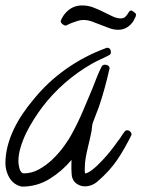

<svg xmlns="http://www.w3.org/2000/svg" viewBox="-20 -650 522 709"><path d="M465.8 -152.3Q440.4 -100.6 413.1 -60.1Q385.7 -19.5 341.8 18.6Q320.3 38.1 293 38.1Q278.3 38.1 265.1 29.8Q252 21.5 247.1 6.8Q245.1 2 244.6 -6.8Q244.1 -15.6 243.7 -25.4Q243.2 -35.2 243.7 -44.4Q244.1 -53.7 244.1 -59.6Q210 -18.6 163.6 10.3Q117.2 39.1 61.5 39.1Q58.6 39.1 53.2 37.1Q47.9 35.2 44.9 34.2Q22.5 23.4 11.2 0Q0 -23.4 0 -46.9Q0 -79.1 8.3 -110.8Q16.6 -142.6 30.8 -172.4Q44.9 -202.1 63.5 -229.5Q82 -256.8 102.5 -281.2Q155.3 -346.7 223.6 -395Q292 -443.4 372.1 -472.7Q373 -473.6 376 -473.6Q382.8 -473.6 386.2 -468.8Q389.6 -463.9 389.6 -458Q389.6 -449.2 382.8 -446.3Q366.2 -437.5 350.1 -430.2Q334 -422.9 318.4 -414.1Q210 -351.6 135.7 -253.9Q121.1 -234.4 105.5 -210Q89.8 -185.5 77.1 -159.7Q64.5 -133.8 56.2 -106.4Q47.9 -79.1 47.9 -53.7Q47.9 -49.8 48.8 -42.5Q49.8 -35.2 51.8 -27.8Q53.7 -20.5 58.1 -15.1Q62.5 -9.8 68.4 -9.8Q96.7 -9.8 123.5 -24.4Q150.4 -39.1 173.8 -61.5Q197.3 -84 215.8 -109.4Q234.4 -134.8 246.1 -157.2Q268.6 -198.2 286.1 -239.7Q303.7 -281.2 321.3 -323.2Q328.1 -340.8 337.4 -364.3Q346.7 -387.7 355.5 -404.3Q359.4 -411.1 368.2 -411.1Q375 -411.1 379.9 -407.2Q384.8 -403.3 384.8 -396.5L383.8 -394.5Q376 -359.4 366.2 -323.7Q356.4 -288.1 344.7 -253.9Q339.8 -240.2 333 -223.6Q326.2 -207 322.3 -195.3Q320.3 -188.5 319.8 -181.6Q319.3 -174.8 318.4 -168Q315.4 -152.3 312 -137.2Q308.6 -122.1 304.7 -106.4Q299.8 -86.9 296.4 -66.9Q293 -46.9 293 -26.4Q293 -21.5 293 -17.6Q293 -13.7 293.9 -9.8Q300.8 -9.8 310.1 -15.6Q319.3 -21.5 329.1 -29.8Q338.9 -38.1 347.2 -46.9Q355.5 -55.7 360.4 -60.5Q389.6 -91.8 416 -129.9Q422.9 -137.7 428.2 -147Q433.6 -156.2 440.4 -164.1Q443.4 -168.9 449.2 -168.9Q456.1 -168.9 460.9 -164.1Q465.8 -159.2 465.8 -152.3ZM482.4 -597.7Q482.4 -595.7 481.4 -590.8Q480.5 -585.9 478.5 -584Q470.7 -564.5 454.1 -552.2Q437.5 -540 417 -540Q400.4 -540 384.3 -545.9Q368.2 -551.8 352.1 -558.1Q335.9 -564.5 320.3 -570.3Q304.7 -576.2 288.1 -576.2Q277.3 -576.2 266.6 -572.8Q255.9 -569.3 246.6 -565.9Q237.3 -562.5 231 -559.1Q224.6 -555.7 222.7 -555.7Q216.8 -555.7 210.4 -561Q204.1 -566.4 204.1 -572.3Q204.1 -573.2 206.1 -577.6Q208 -582 209 -583Q217.8 -600.6 233.9 -613.3Q250 -626 269.5 -628.9Q274.4 -629.9 284.2 -629.9Q304.7 -629.9 324.2 -622.6Q343.8 -615.2 361.8 -606Q379.9 -596.7 396 -589.4Q412.1 -582 425.8 -582Q435.5 -582 440.9 -586.4Q446.3 -590.8 450.2 -596.7Q454.1 -602.5 457 -606.9Q460 -611.3 464.8 -611.3Q466.8 -611.3 474.6 -605.5Q482.4 -599.6 482.4 -597.7Z"/></svg>

Font: Calligraffitti
Style: Regular
Weight: 400
Designer: Dathan Boardman
Foundry: Open Window
Version: Version 1.001